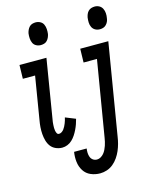

<svg xmlns="http://www.w3.org/2000/svg" viewBox="-139 -836 885 1136"><g transform="rotate(-15 304.0 -268.0)"><path d="M188 -611Q173 -611 160 -618Q147 -625 141 -638Q135 -651 134 -666.5Q133 -682 135 -697Q137 -707 141.5 -717Q146 -727 153.5 -735Q161 -743 171.5 -746Q182 -749 192 -749Q207 -749 220 -742Q233 -735 239 -722Q245 -709 246 -693.5Q247 -678 245 -663Q243 -653 238.5 -643Q234 -633 226.5 -625Q219 -617 208.5 -614Q198 -611 188 -611ZM154 8Q133 8 114 -0.5Q95 -9 83.5 -24.5Q72 -40 66.5 -60Q61 -80 59.5 -100.5Q58 -121 59.5 -142.5Q61 -164 65 -185L108 -446H33L35 -530H200L141 -171Q139 -162 138 -153Q137 -144 136.5 -135Q136 -126 136 -117.5Q136 -109 137.5 -100.5Q139 -92 143 -84Q147 -76 156 -76Q165 -76 173 -81.5Q181 -87 186.5 -94.5Q192 -102 196 -110Q200 -118 203.5 -126.5Q207 -135 209.5 -143.5Q212 -152 214 -161L276 -136Q272 -120 266.5 -104.5Q261 -89 253.5 -73.5Q246 -58 236.5 -43.5Q227 -29 214.5 -17Q202 -5 186 1.5Q170 8 154 8ZM550 -611Q534 -611 521.5 -618Q509 -625 502.5 -638Q496 -651 495.5 -666.5Q495 -682 497 -697Q499 -707 503 -717Q507 -727 515 -735Q523 -743 533.5 -746Q544 -749 554 -749Q569 -749 581.5 -742Q594 -735 600.5 -722Q607 -709 608 -693.5Q609 -678 606 -663Q605 -653 600.5 -643Q596 -633 588 -625Q580 -617 570 -614Q560 -611 550 -611ZM331 213Q301 213 274 201.5Q247 190 231.5 165.5Q216 141 212.5 111Q209 81 214 50Q214 50 214 50Q214 50 214 50H291Q291 50 291 50Q291 50 291 50Q291 50 291 50Q291 50 291 50Q289 63 289.5 76.5Q290 90 294.5 102Q299 114 309.5 121.5Q320 129 334 129Q346 129 357 122.5Q368 116 376 106.5Q384 97 389.5 85.5Q395 74 399 62.5Q403 51 405.5 39.5Q408 28 410 16L487 -446H405L407 -530H579L486 30Q483 51 477.5 71.5Q472 92 463.5 112Q455 132 442 151Q429 170 411.5 184.5Q394 199 373 206Q352 213 331 213Z"/></g></svg>

Font: Iosevka Curly Medium Extended
Style: Italic
Weight: 500
Width: 7
Italic angle: -9°
Monospace: yes
Designer: Belleve Invis
Foundry: Belleve Invis
Version: Version 11.1.0; ttfautohint (v1.8.3)